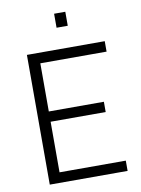

<svg xmlns="http://www.w3.org/2000/svg" viewBox="-96 -948 743 1013"><g transform="rotate(-10 276.0 -442.0)"><path d="M87 0V-695H504V-639H149V-381H444V-326H149V-55H504V0ZM266 -809V-884H326V-809Z"/></g></svg>

Font: Titillium Web
Style: Light
Weight: 300
Version: Version 1.001;PS 57.000;hotconv 1.0.70;makeotf.lib2.5.55311